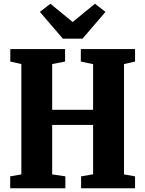

<svg xmlns="http://www.w3.org/2000/svg" viewBox="-20 -1005 776 1025"><path d="M94 -74V-663L35 -676.5V-743H327.5V-676.5L258.5 -663V-419H477V-662.5L411.5 -676.5V-743H701V-676.5L642 -663V-74L701 -63.5V0H413V-63.5L477 -74.5V-338H258.5V-74L329 -63.5V0H34.5V-63.5ZM315.5 -798.5 193 -941.5 249 -985 368 -887.5 487 -985 543 -941.5 420.5 -798.5Z"/></svg>

Font: Merriweather 24pt SemiCondensed Black
Style: Regular
Weight: 900
Width: 4
Designer: Eben Sorkin
Foundry: Eben Sorkin
Version: Version 2.100